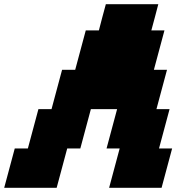

<svg xmlns="http://www.w3.org/2000/svg" viewBox="-20 -895 915 915"><path d="M500 0H750L800.3 -187.5H737.8L788.1 -375H725.6L775.9 -562.5H713.4L763.7 -750H701.2Q707 -771 718 -812.5Q729 -854 734.4 -875H484.4Q478.5 -854 467.5 -812.5Q456.5 -771 451.2 -750H388.7L338.4 -562.5H275.9L225.6 -375H163.1L112.8 -187.5H50.3L0 0H250L300.3 -187.5H362.8L413.1 -375H538.1L487.8 -187.5H550.3Z"/></svg>

Font: Faithful 32x
Style: BoldOblique
Weight: 400
Foundry: Faithful Resource Pack
Version: Version 1.0; January 27, 2023